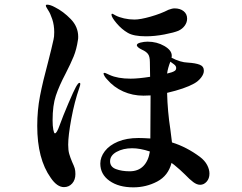

<svg xmlns="http://www.w3.org/2000/svg" viewBox="-20 -790 1040 825"><path d="M325 -429Q325 -424 321 -413Q300 -353 286.5 -280Q273 -207 273 -168Q273 -144 277.5 -128.5Q282 -113 290 -94Q298 -77 301 -67Q304 -57 304 -42Q304 -17 290 -1.5Q276 14 255 14Q225 14 198 -26Q140 -107 140 -249Q140 -316 152 -378Q164 -440 187 -525Q202 -583 210 -620Q213 -631 213 -652Q213 -682 204.5 -707.5Q196 -733 187 -746Q185 -750 181 -756Q177 -762 177 -766Q177 -770 182 -770Q196 -770 216 -759Q252 -741 284 -708Q316 -675 316 -632Q316 -623 315 -619Q309 -578 296.5 -547.5Q284 -517 262 -474Q234 -421 220 -379Q206 -337 206 -273Q206 -249 209 -233Q212 -217 216 -217Q224 -217 236 -251Q250 -290 273.5 -345Q297 -400 306 -416Q316 -434 321 -434Q325 -434 325 -429ZM459 -727Q459 -731 462 -731Q464 -731 469 -728Q474 -725 476 -724Q491 -716 513 -711Q535 -706 558 -706Q583 -706 627 -718.5Q671 -731 704 -748Q720 -754 730 -754Q754 -754 769 -742Q784 -730 784 -710Q784 -694 774 -680Q764 -666 747 -658Q728 -650 686.5 -642Q645 -634 607 -634Q554 -634 529 -649Q503 -664 481 -690Q459 -716 459 -727ZM880 -44Q880 -23 868 -9.5Q856 4 840 4Q826 4 810.5 -7.5Q795 -19 775 -40Q755 -60 728 -82L717 -90Q703 -35 655.5 -10Q608 15 553 15Q490 15 450.5 -13Q411 -41 411 -87Q411 -115 430.5 -140.5Q450 -166 487 -181.5Q524 -197 575 -197Q594 -197 626 -195L627 -380L596 -379Q550 -379 509.5 -397Q469 -415 440 -449Q434 -455 429.5 -462.5Q425 -470 425 -474Q425 -477 428 -477Q432 -477 439 -473.5Q446 -470 451 -468Q486 -452 541 -452Q574 -452 625 -460L624 -523Q624 -548 615.5 -558.5Q607 -569 591 -576Q568 -587 568 -596Q568 -603 583.5 -607Q599 -611 614 -611Q654 -611 686 -592.5Q718 -574 718 -551Q718 -545 717 -542Q755 -522 787 -521Q820 -519 838 -512Q856 -505 856 -486Q856 -472 844 -456.5Q832 -441 814 -431Q775 -409 698 -391Q700 -311 712 -234Q715 -213 719 -178Q781 -159 839 -116Q860 -100 870 -81Q880 -62 880 -44ZM712 -525Q701 -497 698 -474Q721 -479 730 -485Q737 -489 737 -498Q737 -507 727 -514ZM624 -139Q582 -153 548 -153Q509 -153 481 -137.5Q453 -122 453 -97Q453 -73 478 -63.5Q503 -54 537 -54Q574 -54 596 -76.5Q618 -99 624 -139Z"/></svg>

Font: Shippori Mincho
Style: Bold
Weight: 700
Designer: FONTDASU
Foundry: FONTDASU / Google Inc. / but / Adobe
Version: Version 3.110; ttfautohint (v1.8.3)